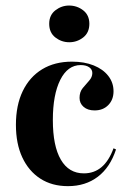

<svg xmlns="http://www.w3.org/2000/svg" viewBox="-20 -647 454 679"><path d="M220.2 11.3Q163.7 11.3 122.6 -15.3Q81.5 -41.9 58.9 -90.3Q36.3 -138.7 36.3 -205.6Q36.3 -275 60.5 -325Q84.7 -375 129 -402Q173.4 -429 234.7 -429Q278.2 -429 311.3 -415.7Q344.4 -402.4 362.9 -378.6Q381.5 -354.8 381.5 -324.2Q381.5 -294.4 362.9 -275.4Q344.4 -256.5 314.5 -256.5Q290.3 -256.5 275.8 -269Q261.3 -281.5 261.3 -300.8Q261.3 -321.8 272.6 -335.5Q283.9 -349.2 295.2 -361.7Q306.5 -374.2 306.5 -388.7Q306.5 -401.6 295.2 -409.3Q283.9 -416.9 265.3 -416.9Q219.4 -416.9 193.1 -364.5Q166.9 -312.1 166.9 -222.6Q166.9 -130.6 195.2 -82.3Q223.4 -33.9 276.6 -33.9Q312.9 -33.9 339.1 -56Q365.3 -78.2 381.5 -122.6L390.3 -118.5Q369.4 -54.8 325.8 -21.8Q282.3 11.3 220.2 11.3ZM225 -497.6Q197.6 -497.6 175.8 -514.5Q154 -531.5 154 -562.9Q154 -593.5 175.8 -610.5Q197.6 -627.4 224.2 -627.4Q252.4 -627.4 274.2 -610.5Q296 -593.5 296 -562.9Q296 -531.5 274.2 -514.5Q252.4 -497.6 225 -497.6Z"/></svg>

Font: Playfair 144pt SemiCondensed ExtraBold
Style: Regular
Weight: 800
Width: 4
Designer: Claus Eggers Sørensen
Foundry: Claus Eggers Sørensen
Version: Version 2.203